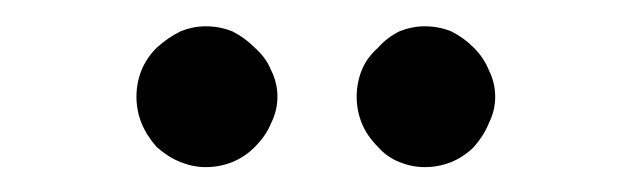

<svg xmlns="http://www.w3.org/2000/svg" viewBox="-20 -785 495 149"><path d="M85.9 -710Q85.9 -699.2 89.8 -689.5Q93.8 -679.7 101.6 -670.9Q110.4 -663.1 120.1 -659.2Q129.9 -655.3 139.6 -655.3Q150.4 -655.3 160.2 -659.2Q169.9 -663.1 177.7 -670.9Q186.5 -679.7 190.4 -689.5Q195.3 -699.2 195.3 -710Q195.3 -720.7 190.4 -730.5Q186.5 -740.2 177.7 -748Q169.9 -755.9 160.2 -760.7Q150.4 -764.6 139.6 -764.6Q129.9 -764.6 120.1 -760.7Q110.4 -755.9 101.6 -748Q93.8 -740.2 89.8 -730.5Q85.9 -720.7 85.9 -710ZM256.8 -710Q256.8 -699.2 260.7 -689.5Q264.6 -679.7 273.4 -670.9Q280.3 -663.1 290 -659.2Q299.8 -655.3 309.6 -655.3Q320.3 -655.3 330.1 -659.2Q339.8 -663.1 347.7 -670.9Q355.5 -679.7 359.4 -689.5Q364.3 -699.2 364.3 -710Q364.3 -720.7 359.4 -730.5Q355.5 -740.2 347.7 -748Q339.8 -755.9 330.1 -760.7Q320.3 -764.6 309.6 -764.6Q299.8 -764.6 290 -760.7Q280.3 -755.9 273.4 -748Q264.6 -740.2 260.7 -730.5Q256.8 -720.7 256.8 -710Z"/></svg>

Font: TextaAlt
Style: Bold
Weight: 400
Designer: Daniel Hernandez & Miguel Hernandez
Version: Version 1.005;com.myfonts.easy.latinotype.texta.alt-bold.wfk